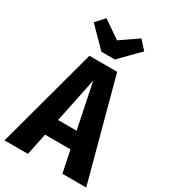

<svg xmlns="http://www.w3.org/2000/svg" viewBox="-235 -1045 1013 1150"><g transform="rotate(30 271.5 -469.5)"><path d="M358 -151H182L151 0H-11L176 -693H368L554 0H389ZM334 -266 270 -576 206 -266ZM447 -880 319 -750H226L98 -880L152 -939L273 -856L394 -939Z"/></g></svg>

Font: Fira Sans Condensed
Style: Bold
Weight: 700
Width: 3
Designer: bBox Type GmbH & Carrois Corporate GbR & Edenspiekermann AG
Foundry: bBox Type GmbH & Carrois Corporate GbR & Edenspiekermann AG
Version: Version 4.301